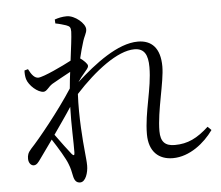

<svg xmlns="http://www.w3.org/2000/svg" viewBox="-56 -852 1113 965"><g transform="rotate(-5 500.0 -369.0)"><path d="M294 -103C294 -87 289 -86 280 -96C266 -113 230 -161 202 -200C233 -245 266 -291 293 -333C290 -243 295 -151 294 -103ZM972 -173C914 -120 866 -96 800 -96C752 -96 729 -118 729 -172C729 -274 772 -417 772 -495C772 -588 729 -630 660 -630C558 -630 440 -539 345 -453C356 -469 366 -483 377 -495C389 -511 400 -519 400 -531C400 -541 380 -560 364 -571C372 -604 379 -630 384 -645C395 -685 407 -694 407 -715C407 -744 356 -788 315 -788C292 -788 271 -783 254 -777L255 -757C277 -753 295 -747 308 -743C326 -736 331 -732 331 -709C330 -680 323 -628 315 -564C274 -542 171 -493 146 -493C128 -493 113 -510 98 -540L80 -535C79 -521 80 -505 84 -491C94 -458 137 -420 166 -420C183 -420 193 -443 214 -456C239 -470 274 -490 308 -508C304 -481 302 -454 299 -425C230 -318 121 -184 80 -141C62 -121 59 -109 59 -91C59 -71 71 -56 85 -56C100 -56 109 -69 121 -86L186 -177C215 -133 251 -73 260 -47C269 -25 272 -8 277 16C282 39 292 50 310 50C338 50 352 3 352 -31C352 -53 349 -74 347 -99C341 -159 331 -279 337 -394C437 -503 554 -593 639 -593C689 -593 707 -560 707 -497C707 -389 665 -273 665 -162C665 -74 714 -31 785 -31C870 -31 946 -93 990 -155Z"/></g></svg>

Font: Source Han Serif
Style: Regular
Weight: 400
Designer: Ryoko NISHIZUKA 西塚涼子 (kana & ideographs); Frank Grießhammer (Latin, Greek & Cyrillic); Wenlong ZHANG 张文龙 (bopomofo); San
Foundry: Adobe Systems Incorporated
Version: Version 1.001;PS 1.001;hotconv 16.6.54;makeotf.lib2.5.65590